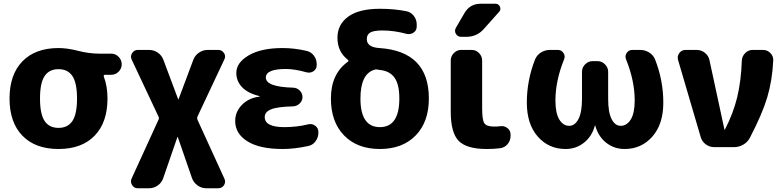

<svg xmlns="http://www.w3.org/2000/svg" viewBox="-20 -787 4192 1027"><path d="M367.5 -380Q343 -417 293 -417Q243 -417 218.5 -380Q194 -343 194 -260Q194 -177 218.5 -140Q243 -103 293 -103Q343 -103 367.5 -140Q392 -177 392 -260Q392 -343 367.5 -380ZM293 -530Q340 -530 398.5 -515Q457 -500 513 -500H575Q598 -500 614.5 -483Q631 -466 631 -443Q631 -420 614.5 -403.5Q598 -387 575 -387H540Q537 -387 535.5 -384Q534 -381 535 -378Q555 -326 555 -260Q555 -132 486 -61Q417 10 293 10Q169 10 100 -61Q31 -132 31 -260Q31 -388 100 -459Q169 -530 293 -530Z M684 168 828 -147Q832 -155 828 -163L684 -469Q676 -487 687 -503.5Q698 -520 717 -520H777Q803 -520 824 -505.5Q845 -491 854 -467L933 -256Q933 -255 934 -255Q935 -255 935 -256L1014 -467Q1023 -491 1044.5 -505.5Q1066 -520 1091 -520H1147Q1167 -520 1178 -503.5Q1189 -487 1180 -469L1036 -163Q1033 -155 1036 -147L1180 168Q1189 186 1178.5 203Q1168 220 1147 220H1083Q1058 220 1037 205Q1016 190 1007 166L931 -54Q931 -55 930 -55Q929 -55 929 -54L853 166Q845 190 824 205Q803 220 777 220H717Q697 220 686.5 203Q676 186 684 168Z M1492 10Q1369 10 1303.5 -31Q1238 -72 1238 -140Q1238 -189 1274 -226Q1310 -263 1367 -270Q1369 -270 1369 -272Q1369 -273 1368 -273Q1306 -288 1275 -320.5Q1244 -353 1244 -397Q1244 -452 1310.5 -491Q1377 -530 1492 -530Q1554 -530 1619 -515Q1643 -510 1658.5 -490Q1674 -470 1674 -444V-439Q1674 -418 1657.5 -406.5Q1641 -395 1620 -400Q1557 -418 1509 -418Q1402 -418 1402 -372Q1402 -322 1549 -318Q1569 -317 1583.5 -302.5Q1598 -288 1598 -268Q1598 -248 1583 -233.5Q1568 -219 1548 -218Q1463 -216 1429.5 -202Q1396 -188 1396 -161Q1396 -107 1501 -107Q1568 -107 1629 -122Q1649 -127 1666 -114.5Q1683 -102 1683 -81V-77Q1683 -52 1668 -31.5Q1653 -11 1629 -6Q1555 10 1492 10Z M1983 -414Q1908 -392 1908 -260Q1908 -107 2012 -107Q2116 -107 2116 -260Q2116 -336 2090 -372Q2064 -408 2010 -413Q2008 -413 2004.5 -414Q2001 -415 1999 -415Q1989 -417 1983 -414ZM1750 -260Q1750 -392 1841 -457Q1847 -461 1841 -467Q1785 -510 1785 -585Q1785 -656 1842.5 -698Q1900 -740 2012 -740Q2089 -740 2154 -727Q2178 -722 2193.5 -702Q2209 -682 2209 -657V-645Q2209 -624 2192 -612.5Q2175 -601 2154 -606Q2088 -624 2025 -624Q1979 -624 1960.5 -613Q1942 -602 1942 -578Q1942 -534 2010 -530Q2274 -512 2274 -260Q2274 -135 2203.5 -62.5Q2133 10 2012 10Q1891 10 1820.5 -62.5Q1750 -135 1750 -260Z M2583 10Q2476 10 2433.5 -33.5Q2391 -77 2391 -190V-463Q2391 -486 2407.5 -503Q2424 -520 2447 -520H2503Q2526 -520 2542.5 -503Q2559 -486 2559 -463V-207Q2559 -145 2571 -127.5Q2583 -110 2623 -110Q2644 -110 2656 -112Q2677 -115 2694 -102Q2711 -89 2711 -68V-60Q2711 -35 2695 -16Q2679 3 2654 6Q2623 10 2583 10ZM2630 -767Q2647 -767 2654 -751.5Q2661 -736 2650 -724L2568 -632Q2531 -590 2474 -590H2447Q2428 -590 2418.5 -606Q2409 -622 2419 -639L2465 -718Q2494 -767 2551 -767Z M3005 10Q2915 10 2856.5 -56.5Q2798 -123 2798 -238Q2798 -357 2842 -469Q2852 -493 2874 -506.5Q2896 -520 2922 -520H2964Q2983 -520 2994 -503.5Q3005 -487 2997 -469Q2951 -354 2951 -250Q2951 -182 2971.5 -148Q2992 -114 3025 -114Q3055 -114 3074 -150Q3093 -186 3093 -258V-403Q3093 -426 3110 -443Q3127 -460 3150 -460H3176Q3199 -460 3216 -443Q3233 -426 3233 -403V-258Q3233 -186 3251.5 -150Q3270 -114 3300 -114Q3333 -114 3354 -148Q3375 -182 3375 -250Q3375 -354 3329 -469Q3321 -487 3332 -503.5Q3343 -520 3362 -520H3404Q3430 -520 3452 -506.5Q3474 -493 3484 -469Q3528 -357 3528 -238Q3528 -123 3469.5 -56.5Q3411 10 3321 10Q3265 10 3222.5 -23.5Q3180 -57 3164 -115Q3164 -117 3163 -117Q3162 -117 3162 -115Q3146 -57 3103.5 -23.5Q3061 10 3005 10Z M3728 -54 3607 -466Q3601 -486 3613.5 -503Q3626 -520 3647 -520H3706Q3731 -520 3750.5 -504.5Q3770 -489 3775 -465L3855 -94Q3855 -93 3856 -93Q3858 -93 3858 -95Q3902 -180 3923 -266Q3944 -352 3948 -463Q3949 -486 3966 -503Q3983 -520 4006 -520H4061Q4084 -520 4100.5 -503.5Q4117 -487 4116 -464Q4111 -357 4084 -266.5Q4057 -176 3991 -50Q3979 -27 3956 -13.5Q3933 0 3907 0H3801Q3775 0 3755 -15Q3735 -30 3728 -54Z"/></svg>

Font: Rounded Mplus 1c ExtraBold
Style: Regular
Weight: 800
Version: Version 1.059.20150529